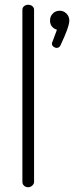

<svg xmlns="http://www.w3.org/2000/svg" viewBox="-20 -786 311 806"><path d="M231 -741Q247 -741 259 -729Q271 -717 271 -700Q271 -674 234 -596Q229 -585 218 -585Q211 -585 204.5 -590Q198 -595 198 -603Q198 -608 200 -610L219 -661Q190 -671 190 -700Q190 -717 201.5 -729Q213 -741 231 -741ZM98 -766Q109 -766 116 -760Q123 -754 123 -745V-22Q123 -14 115.5 -7Q108 0 98 0Q88 0 81 -6.5Q74 -13 74 -22V-745Q74 -754 81 -760Q88 -766 98 -766Z"/></svg>

Font: Dosis
Style: Light
Weight: 300
Designer: Edgar Tolentino, Pablo Impallari, Igino Marini
Foundry: Edgar Tolentino, Pablo Impallari, Igino Marini
Version: Version 1.007